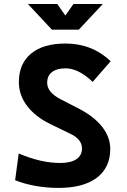

<svg xmlns="http://www.w3.org/2000/svg" viewBox="-20 -918 626 948"><path d="M269 9.8Q210 9.8 154.3 -0.2Q98.6 -10.3 54.7 -28.3L72.3 -160.2Q182.6 -113.3 276.9 -113.3Q329.1 -113.3 356.9 -131.8Q384.8 -150.4 384.8 -185.1Q384.8 -230.5 327.6 -257.3L228 -305.7Q154.3 -341.8 113.8 -395Q73.2 -448.2 73.2 -512.7Q73.2 -603.5 133.3 -653.3Q193.4 -703.1 303.2 -703.1Q434.6 -703.1 526.4 -615.7L437.5 -513.7Q367.7 -580.6 303.7 -580.6Q260.7 -580.6 236.8 -562.3Q212.9 -543.9 212.9 -509.3Q212.9 -462.9 277.8 -428.7L371.6 -380.4Q444.8 -342.3 484.6 -291.5Q524.4 -240.7 524.4 -182.6Q524.4 -90.3 458 -40.3Q391.6 9.8 269 9.8ZM236.3 -771.5 117.7 -898.4H262.7L302.7 -841.3L342.8 -898.4H487.8L369.1 -771.5Z"/></svg>

Font: Cascadia Code NF
Style: Bold
Weight: 700
Monospace: yes
Designer: Aaron Bell
Foundry: Saja Typeworks
Version: Version 2404.023; ttfautohint (v1.8.4)